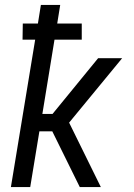

<svg xmlns="http://www.w3.org/2000/svg" viewBox="-20 -755 540 775"><path d="M24 0 122 -595H71L72 -660H133L145 -735H223L211 -660H310V-595H200L151 -295H192L376 -520H473L259 -260L387 0H302L191 -225H139L102 0Z"/></svg>

Font: Iosevka Custom
Style: Italic
Weight: 400
Italic angle: -9°
Monospace: yes
Designer: Belleve Invis
Foundry: Belleve Invis
Version: Version 30.3.3; ttfautohint (v1.8.3)